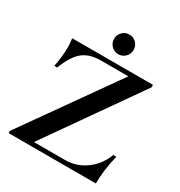

<svg xmlns="http://www.w3.org/2000/svg" viewBox="-198 -997 1063 1134"><g transform="rotate(30 333.5 -430.5)"><path d="M27 -15 472 -644H287Q206 -644 160.5 -605.5Q115 -567 82 -479H62Q77 -551 77 -618Q77 -631 75 -648Q73 -665 72 -673H623V-656L183 -29H394Q474 -29 537 -76Q600 -123 627 -197H648Q622 -91 622 0H27ZM288 -794Q288 -822 307.5 -841.5Q327 -861 354 -861Q382 -861 401.5 -841.5Q421 -822 421 -794Q421 -766 401.5 -746.5Q382 -727 354 -727Q327 -727 307.5 -746.5Q288 -766 288 -794Z"/></g></svg>

Font: Ibarra Real Nova SemiBold
Style: Regular
Weight: 600
Designer: Jose Maria Ribagorda & Octavio Pardo
Foundry: Jose Maria Ribagorda
Version: Version 1.014